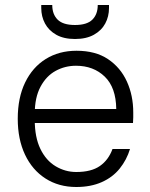

<svg xmlns="http://www.w3.org/2000/svg" viewBox="-20 -736 600 768"><path d="M285 12Q215 12 162 -22Q109 -56 80 -117.5Q51 -179 51 -261Q51 -345 80.5 -406Q110 -467 163 -500Q216 -533 286 -533Q362 -533 412 -499.5Q462 -466 487.5 -410Q513 -354 513 -286Q513 -277 513 -267Q513 -257 512 -244H102V-300H445Q444 -386 399 -429.5Q354 -473 284 -473Q240 -473 202.5 -452.5Q165 -432 142 -389Q119 -346 119 -281V-256Q119 -187 141.5 -140.5Q164 -94 202.5 -71Q241 -48 285 -48Q345 -48 379.5 -72Q414 -96 430 -140H500Q487 -97 459 -62Q431 -27 387 -7.5Q343 12 285 12ZM280 -580Q235 -580 205 -597Q175 -614 160 -642Q145 -670 145 -704V-716H189Q189 -679 210.5 -657.5Q232 -636 280 -636Q328 -636 349.5 -657.5Q371 -679 371 -716H416V-704Q416 -670 401 -642Q386 -614 355.5 -597Q325 -580 280 -580Z"/></svg>

Font: DM Sans 10pt Light
Style: Regular
Weight: 300
Version: Version 4.004;gftools[0.9.30]